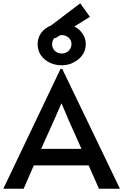

<svg xmlns="http://www.w3.org/2000/svg" viewBox="-36 -1160 757 1180"><path d="M268.6 -775.4Q235.4 -792 214.8 -821.3Q195.3 -850.6 195.3 -888.7Q195.3 -928.7 217.8 -959Q240.2 -988.3 278.3 -1003.9Q337.9 -1049.8 457 -1139.6Q471.7 -1119.1 516.6 -1056.6Q493.2 -1042 420.9 -997.1Q453.1 -981.4 471.7 -952.1Q491.2 -923.8 491.2 -888.7Q491.2 -851.6 470.7 -822.3Q450.2 -793 416 -776.4Q409.2 -772.5 402.3 -769.5Q374 -758.8 342.8 -758.8Q302.7 -758.8 268.6 -775.4ZM334 -943.4Q326.2 -938.5 303.7 -924.8Q303.7 -925.8 300.8 -928.7Q284.2 -912.1 284.2 -888.7Q284.2 -864.3 300.8 -847.7Q318.4 -831.1 342.8 -831.1Q368.2 -831.1 385.7 -847.7Q403.3 -864.3 403.3 -888.7Q403.3 -913.1 385.7 -928.7Q368.2 -944.3 342.8 -944.3Q336.9 -944.3 334 -943.4ZM701.2 0Q668.9 0 572.3 0Q556.6 -36.1 508.8 -143.6Q424.8 -143.6 171.9 -143.6Q156.2 -108.4 109.4 0Q78.1 0 -15.6 0Q72.3 -183.6 335.9 -736.3Q338.9 -736.3 346.7 -736.3Q435.5 -551.8 701.2 0ZM464.8 -245.1Q445.3 -289.1 385.7 -421.9Q375 -447.3 342.8 -523.4Q342.8 -523.4 340.8 -523.4Q330.1 -498 296.9 -422.9Q277.3 -378.9 216.8 -245.1Q279.3 -245.1 464.8 -245.1Z"/></svg>

Font: Alata=Ham
Style: Regular
Weight: 400
Designer: Spyros Zevelakis, Eben Sorkin
Version: Version 1.004